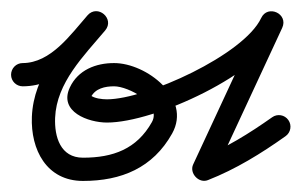

<svg xmlns="http://www.w3.org/2000/svg" viewBox="-41 -306 545 347"><path d="M0.1 -150C67.3 -150.2 108.2 -204.6 148.7 -250.6C157.9 -261 154.4 -273.1 146.4 -280C138.3 -286.9 125.8 -288.6 116.9 -278C71.5 -223.8 19.7 -170 16.6 -94.9C16.6 -94.9 16.6 -94.9 16.6 -94.8C16.6 -94.8 16.6 -94.8 16.6 -94.8C14.3 -35.8 42.9 21 109 21C178.4 21 235.4 -2.6 270.1 -64.7C306 -128.9 223.3 -192.1 165.3 -192C165.3 -192 165.4 -192 165.4 -192C165.5 -192 165.5 -192 165.5 -192C132.4 -192.2 99.9 -179.5 85.2 -147.9C64.6 -103.8 119 -84.5 152.4 -84.5C238.9 -84.5 430.2 -172.3 469 -255.6C474.9 -268.3 468.4 -279.1 458.8 -283.5C449.3 -287.9 436.8 -286 431 -273.3C390 -185.2 349 -97 308.1 -8.8C304.4 -0.9 307 7.8 312.5 13.7C318.1 19.7 326.6 22.8 334.8 19.5C385.1 -0.2 431.2 -28.7 475.1 -59.9C484.6 -66.6 486.8 -79.7 480.1 -89.1C473.4 -98.6 460.3 -100.8 450.9 -94.1C409.7 -65 366.6 -38.1 319.5 -19.5C311.3 -16.3 316.1 -5.2 323.9 3.1C331.7 11.3 342.5 16.8 346.2 8.8C387.1 -79.3 428.1 -167.5 469 -255.6C474.9 -268.3 468.4 -279.1 458.9 -283.5C449.3 -287.9 436.9 -286 431 -273.4C400 -207 223 -126.5 152.4 -126.5C143.4 -126.5 129.4 -128 122.2 -134C121.2 -134.9 122.7 -128.9 123.2 -130.1C130.7 -146.2 149.1 -150.1 165.3 -150C165.3 -150 165.3 -150 165.4 -150C165.4 -150 165.4 -150 165.4 -150C190.4 -150.1 252 -118.3 233.5 -85.3C206.2 -36.6 163.2 -21 109 -21C68.2 -21 57.2 -58.7 58.6 -93.2C58.6 -93.2 58.6 -93.2 58.6 -93.2C58.6 -93.1 58.6 -93.1 58.6 -93.1C61.2 -156.8 110.5 -205 149.1 -251C158 -261.6 154.6 -273.6 146.7 -280.4C138.8 -287.2 126.4 -288.7 117.3 -278.4C86.6 -243.6 51.1 -192.2 -0.1 -192C-11.7 -192 -21 -182.5 -21 -170.9C-21 -159.3 -11.5 -150 0.1 -150Z"/></svg>

Font: FRB American Cursive Guidelines Arrows Medium
Style: Italic
Weight: 500
Italic angle: -25°
Version: Version 2.0;Modular Font Editor K font №1